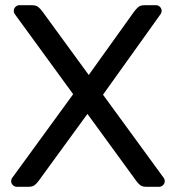

<svg xmlns="http://www.w3.org/2000/svg" viewBox="-20 -720 678 740"><path d="M129 -23Q121 -12 113 -6Q105 0 88 0H45Q36 0 29.5 -6.5Q23 -13 23 -22Q23 -28 26 -33L262 -357L36 -667Q33 -673 33 -678Q33 -687 39.5 -693.5Q46 -700 55 -700H102Q119 -700 127.5 -693Q136 -686 144 -675L322 -431L496 -674Q504 -685 512.5 -692.5Q521 -700 538 -700H581Q590 -700 596.5 -693.5Q603 -687 603 -678Q603 -673 600 -667L377 -355L612 -33Q615 -28 615 -22Q615 -13 608.5 -6.5Q602 0 593 0H546Q529 0 521 -6Q513 -12 505 -23L317 -281Z"/></svg>

Font: Hezaedrus
Style: Regular
Weight: 400
Designer: Hubert & Fischer
Foundry: Hubert & Fischer
Version: Version 1.10;September 3, 2019;FontCreator 11.5.0.2425 64-bi